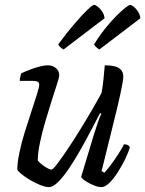

<svg xmlns="http://www.w3.org/2000/svg" viewBox="-20 -768 596 788"><path d="M181 0Q167 0 145.5 -8.5Q124 -17 103 -29.5Q82 -42 67.5 -54Q53 -66 51 -72Q51 -100 59.5 -141Q68 -182 82 -227Q96 -272 109.5 -312.5Q123 -353 132 -382Q141 -411 141 -420Q141 -429 134.5 -432.5Q128 -436 116 -436H61Q61 -444 63.5 -453.5Q66 -463 67 -467Q86 -476 106.5 -483.5Q127 -491 145 -495.5Q163 -500 176 -500Q196 -500 209.5 -488.5Q223 -477 223 -459Q223 -451 214 -423Q205 -395 192 -354.5Q179 -314 166 -269.5Q153 -225 144 -182.5Q135 -140 135 -109Q147 -95 165 -83.5Q183 -72 191 -72Q197 -72 214.5 -95Q232 -118 257 -155Q282 -192 308.5 -235Q335 -278 358.5 -318.5Q382 -359 397 -387Q401 -409 404.5 -441Q408 -473 410 -500Q433 -500 450 -496Q467 -492 476.5 -481.5Q486 -471 486 -454Q486 -438 474.5 -384.5Q463 -331 442.5 -250Q422 -169 397 -66L408 -59Q418 -69 433.5 -89.5Q449 -110 464.5 -134Q480 -158 489 -176Q498 -176 504.5 -172.5Q511 -169 513 -164Q507 -142 493.5 -114.5Q480 -87 463 -60.5Q446 -34 428.5 -17Q411 0 396 0Q383 0 364.5 -7.5Q346 -15 331 -25Q316 -35 313 -42L366 -218Q375 -247 383 -269.5Q391 -292 396 -301L391 -304Q373 -270 351.5 -229Q330 -188 307 -147.5Q284 -107 261 -73.5Q238 -40 217.5 -20Q197 0 181 0ZM388 -565Q382 -568 375 -574.5Q368 -581 366 -586Q396 -634 428 -670.5Q460 -707 484 -727.5Q508 -748 514 -748Q520 -748 529.5 -740Q539 -732 547 -719.5Q555 -707 556 -693ZM241 -565Q234 -568 227 -575Q220 -582 219 -586Q256 -636 287 -672Q318 -708 339 -728Q360 -748 366 -748Q372 -748 382 -740Q392 -732 400 -719.5Q408 -707 409 -693Z"/></svg>

Font: Texturina Medium 12pt Light
Style: Italic
Weight: 300
Italic angle: -11°
Version: Version 1.002